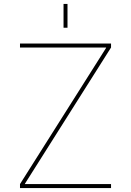

<svg xmlns="http://www.w3.org/2000/svg" viewBox="-20 -950 662 970"><path d="M301 -810V-930H321V-810ZM516 -708V-710H81V-730H541V-710L106 -22V-20H541V0H81V-20Z"/></svg>

Font: Mplus 1p Thin
Style: Regular
Weight: 250
Version: Version 1.061